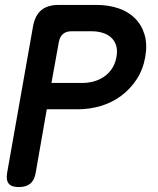

<svg xmlns="http://www.w3.org/2000/svg" viewBox="-20 -750 640 780"><path d="M170 -306 125 -48Q120 -18 103 -4Q86 10 56 10Q27 10 15.5 -4Q4 -18 9 -48L114 -642Q122 -687 147.5 -708.5Q173 -730 218 -730H371Q420 -730 460.5 -716.5Q501 -703 528.5 -675.5Q556 -648 567.5 -608.5Q579 -569 570 -518Q561 -467 535 -427.5Q509 -388 472 -360.5Q435 -333 389.5 -319.5Q344 -306 295 -306ZM189 -413H314Q339 -413 362 -419.5Q385 -426 403.5 -439Q422 -452 435 -471.5Q448 -491 453 -518Q458 -545 452 -564.5Q446 -584 432 -597Q418 -610 397.5 -616.5Q377 -623 352 -623H271Q249 -623 236 -612Q223 -601 219 -579Z"/></svg>

Font: Maple Mono NL SemiBold
Style: Italic
Weight: 600
Italic angle: -10°
Monospace: yes
Designer: subframe7536
Version: Version 7.000